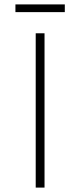

<svg xmlns="http://www.w3.org/2000/svg" viewBox="-20 -851 364 871"><path d="M50 -831H274V-796H50ZM142 0V-700H182V0Z"/></svg>

Font: Turret Road Light
Style: Regular
Weight: 300
Designer: Noponies
Foundry: Noponies
Version: Version 1.001; ttfautohint (v1.8)